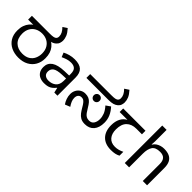

<svg xmlns="http://www.w3.org/2000/svg" viewBox="128 -1764 2753 2753"><g transform="rotate(45 1504.5 -388.0)"><path d="M326 12Q245 12 180.5 -19Q116 -50 79 -109.5Q42 -169 42 -255Q42 -312 57.5 -356Q73 -400 101 -433Q129 -466 168 -488L186 -474H42V-551H398Q452 -551 474 -556Q496 -561 507 -569Q520 -579 524.5 -591.5Q529 -604 529 -618Q529 -651 513 -682.5Q497 -714 464 -747L529 -790Q576 -738 593 -696.5Q610 -655 610 -612Q610 -593 602 -565.5Q594 -538 569 -516Q556 -504 538 -494.5Q520 -485 496 -480L491 -488Q529 -464 555.5 -431.5Q582 -399 596 -356Q610 -313 610 -255Q610 -177 576 -117Q542 -57 478.5 -22.5Q415 12 326 12ZM327 -69Q395 -69 439.5 -96Q484 -123 506 -169.5Q528 -216 528 -272Q528 -337 501.5 -382.5Q475 -428 430 -452Q385 -476 328 -476Q266 -476 220 -450.5Q174 -425 149 -379.5Q124 -334 124 -272Q124 -175 179.5 -122Q235 -69 327 -69Z M919 -545Q1017 -545 1064 -502Q1111 -459 1111 -365V0H1047L1030 -76H1026Q1003 -47 978.5 -27.5Q954 -8 922.5 1Q891 10 846 10Q798 10 759.5 -7Q721 -24 699 -59.5Q677 -95 677 -149Q677 -229 740 -272.5Q803 -316 934 -320L1025 -323V-355Q1025 -422 996 -448Q967 -474 914 -474Q872 -474 834 -461.5Q796 -449 763 -433L736 -499Q771 -518 819 -531.5Q867 -545 919 -545ZM945 -259Q845 -255 806.5 -227Q768 -199 768 -148Q768 -103 795.5 -82Q823 -61 866 -61Q934 -61 979 -98.5Q1024 -136 1024 -214V-262Z M1675 12Q1622 12 1587.5 -8Q1553 -28 1529.5 -59.5Q1506 -91 1486 -125Q1461 -169 1443 -191Q1425 -213 1409.5 -221Q1394 -229 1374 -229Q1340 -229 1321.5 -207.5Q1303 -186 1303 -148Q1303 -116 1317 -82.5Q1331 -49 1354 -17L1276 14Q1253 -18 1238 -60.5Q1223 -103 1223 -146Q1223 -192 1243 -228Q1263 -264 1297 -284.5Q1331 -305 1373 -305Q1415 -305 1444 -292Q1473 -279 1495.5 -253Q1518 -227 1541 -187Q1564 -148 1583.5 -121Q1603 -94 1626 -80.5Q1649 -67 1682 -67Q1732 -67 1756 -103Q1780 -139 1780 -194Q1780 -239 1762 -286Q1744 -333 1696 -387L1764 -435Q1811 -384 1836.5 -327Q1862 -270 1862 -203Q1862 -101 1813 -44.5Q1764 12 1675 12ZM1533 -315Q1509 -315 1492 -332Q1475 -349 1475 -374Q1475 -399 1492 -416Q1509 -433 1533 -433Q1558 -433 1574.5 -416Q1591 -399 1591 -374Q1591 -349 1574.5 -332Q1558 -315 1533 -315ZM1224 -474V-551H1650Q1704 -551 1726 -556Q1748 -561 1759 -569Q1772 -579 1776.5 -591.5Q1781 -604 1781 -618Q1781 -651 1765 -682.5Q1749 -714 1716 -747L1781 -790Q1828 -738 1845 -696.5Q1862 -655 1862 -612Q1862 -593 1854 -565.5Q1846 -538 1821 -516Q1795 -494 1760.5 -484Q1726 -474 1669 -474Z M2202 10Q2084 10 2019 -57Q1954 -124 1954 -245Q1954 -325 1983 -380.5Q2012 -436 2066 -465H1907V-537H2359V-465H2246Q2152 -465 2098.5 -411.5Q2045 -358 2045 -252Q2045 -165 2088 -114.5Q2131 -64 2211 -64Q2248 -64 2282 -73.5Q2316 -83 2348 -99V-21Q2319 -5 2284 2.5Q2249 10 2202 10Z M2564 -537Q2564 -518 2562.5 -498Q2561 -478 2559 -462H2565Q2582 -490 2608 -508Q2634 -526 2666 -535.5Q2698 -545 2732 -545Q2797 -545 2840.5 -524.5Q2884 -504 2906 -461Q2928 -418 2928 -349V0H2841V-343Q2841 -408 2812 -440Q2783 -472 2721 -472Q2631 -472 2597.5 -421.5Q2564 -371 2564 -277V0H2476V-760H2564Z"/></g></svg>

Font: kannada15
Style: Book
Weight: 400
Designer: Jelle Bosma - Monotype Design Team
Foundry: Monotype Imaging Inc.
Version: Version 2.003